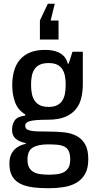

<svg xmlns="http://www.w3.org/2000/svg" viewBox="-20 -775 507 1020"><path d="M249 -666H291V-565H192V-666L234 -755H271ZM219 -510Q238 -510 257 -507Q276 -504 292.5 -496Q309 -488 321.5 -474Q334 -460 340 -437H345L365 -500H420V-329Q420 -290 412 -255.5Q404 -221 383 -195Q362 -169 326 -154Q290 -139 234 -139Q171 -139 142.5 -132.5Q114 -126 114 -108Q114 -97 119.5 -91Q125 -85 139 -81.5Q153 -78 177 -77Q201 -76 239 -76Q282 -76 320 -72Q358 -68 386.5 -53Q415 -38 432 -9Q449 20 449 71Q449 120 431.5 150Q414 180 385 196.5Q356 213 318 219Q280 225 239 225Q189 225 150.5 219.5Q112 214 85 199.5Q58 185 44 159.5Q30 134 30 94Q30 67 38 48.5Q46 30 58.5 18Q71 6 86.5 -1Q102 -8 117 -11V-15Q84 -21 64 -37.5Q44 -54 44 -86Q44 -114 58 -135Q72 -156 114 -161V-167Q74 -192 59.5 -233Q45 -274 45 -322Q45 -363 54.5 -397.5Q64 -432 85 -457Q106 -482 139 -496Q172 -510 219 -510ZM238 -207Q266 -207 283.5 -216Q301 -225 311 -240.5Q321 -256 325 -277.5Q329 -299 329 -325Q329 -350 325 -371Q321 -392 311 -407.5Q301 -423 283.5 -431.5Q266 -440 238 -440Q210 -440 192 -431.5Q174 -423 163.5 -407.5Q153 -392 149 -371Q145 -350 145 -325Q145 -300 149 -278.5Q153 -257 163.5 -241Q174 -225 192 -216Q210 -207 238 -207ZM235 -8Q182 -8 154 9Q126 26 126 73Q126 98 134 113.5Q142 129 157 138Q172 147 193 150Q214 153 240 153Q265 153 286 150Q307 147 322 138Q337 129 345 113.5Q353 98 353 72Q353 44 345 27.5Q337 11 321.5 3.5Q306 -4 284 -6Q262 -8 235 -8Z"/></svg>

Font: HermeneusOne
Style: Regular
Weight: 400
Designer: Rodrigo Fuenzalida, Pablo Impallari
Foundry: Pablo Impallari, Rodrigo Fuenzalida
Version: Version 1.000; ttfautohint (v0.8) -G 200 -r 50